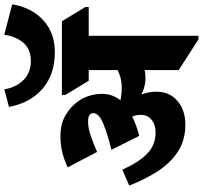

<svg xmlns="http://www.w3.org/2000/svg" viewBox="-45 -891 946 896"><g transform="rotate(-90 428.0 -443.0)"><path d="M295 -51Q222 -51 169 -85.5Q116 -120 77.5 -179Q39 -238 10 -313L84 -345Q121 -264 161 -227Q201 -190 257 -190Q294 -190 317 -208.5Q340 -227 340 -258Q340 -280 332 -299Q295 -280 242 -266L177 -396Q250 -414 299 -434Q348 -454 348 -481Q348 -505 308 -505Q279 -505 242 -492.5Q205 -480 167 -463L95 -600Q130 -617 166 -625.5Q202 -634 240 -634Q299 -634 339.5 -609.5Q380 -585 405 -549Q422 -524 430 -495.5Q438 -467 438 -441Q438 -391 408 -354Q437 -348 466 -348Q492 -348 512.5 -353.5Q533 -359 549 -367V-502H499L433 -611V-627H777L843 -518V-502H709V10H692L549 -82V-241Q532 -237 514 -237Q472 -237 435 -256Q448 -224 448 -185Q448 -125 405 -88Q362 -51 295 -51ZM633 -660Q529 -660 462.5 -717Q396 -774 377 -874L459 -896Q468 -841 502.5 -806.5Q537 -772 591 -772Q646 -772 676 -806.5Q706 -841 714 -896L856 -859Q840 -767 781 -713.5Q722 -660 633 -660Z"/></g></svg>

Font: Noto Serif Devanagari Black
Style: Regular
Weight: 900
Designer: Universal Thirst, Indian Type Foundry and the Monotype Design Team
Foundry: Monotype Imaging Inc.
Version: Version 2.004; ttfautohint (v1.8.4.7-5d5b)